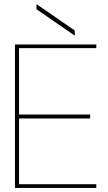

<svg xmlns="http://www.w3.org/2000/svg" viewBox="-20 -917 527 937"><path d="M53 0V-700H450V-682H73V-358H420V-339H73V-18H450V0ZM345 -743 158 -872V-897L345 -768Z"/></svg>

Font: DM Sans 36pt Thin
Style: Regular
Weight: 250
Designer: Colophon Foundry, Jonny Pinhorn
Foundry: Colophon Foundry
Version: Version 4.004;gftools[0.9.30]